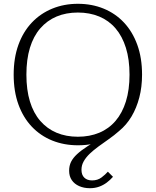

<svg xmlns="http://www.w3.org/2000/svg" viewBox="-20 -748 821 1011"><path d="M390 -28Q452 -28 502.5 -49Q553 -70 588.5 -111.5Q624 -153 643 -214Q662 -275 662 -355Q662 -435 643 -496Q624 -557 588.5 -598.5Q553 -640 502.5 -661Q452 -682 390 -682Q328 -682 278 -661Q228 -640 192 -598.5Q156 -557 137.5 -496Q119 -435 119 -355Q119 -275 137.5 -214Q156 -153 192 -111.5Q228 -70 278 -49Q328 -28 390 -28ZM607 -58Q581 -35 553 -15.5Q525 4 499 23Q473 42 453 61Q433 80 421 101Q409 122 409 146Q409 173 424 187.5Q439 202 465 202Q494 202 514.5 186.5Q535 171 548 156L575 183Q560 200 542 213.5Q524 227 502 235Q480 243 453 243Q422 243 397 232Q372 221 358 200.5Q344 180 344 151Q344 125 354 104.5Q364 84 385.5 64Q407 44 441 22Q475 0 522 -28L509 -2Q492 4 472.5 8.5Q453 13 432.5 15Q412 17 390 17Q317 17 255 -8Q193 -33 147.5 -81Q102 -129 77 -198Q52 -267 52 -355Q52 -443 77 -512Q102 -581 147.5 -629Q193 -677 255 -702.5Q317 -728 390 -728Q464 -728 526 -702.5Q588 -677 633 -629Q678 -581 703 -512Q728 -443 728 -355Q728 -290 713.5 -234.5Q699 -179 672.5 -134.5Q646 -90 607 -58Z"/></svg>

Font: Roboto Serif ExtraLight
Style: Regular
Weight: 250
Version: Version 1.007